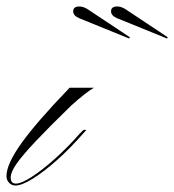

<svg xmlns="http://www.w3.org/2000/svg" viewBox="-99 -564 538 593"><path d="M-51 9Q-63 9 -71 0.5Q-79 -8 -79 -20Q-79 -57 -33 -121.5Q13 -186 116 -293H191Q179 -286 161 -272Q143 -258 121 -238Q52 -171 11 -127.5Q-30 -84 -48 -58Q-66 -32 -66 -16Q-66 3 -50 3Q-33 3 -0.5 -18Q32 -39 71 -74Q110 -109 147 -151L159 -163H168L160 -154Q118 -106 77 -69.5Q36 -33 2 -12Q-32 9 -51 9ZM417 -445 262 -508Q244 -516 244 -529Q244 -544 263 -544Q275 -544 288 -536L419 -449ZM300 -445 145 -508Q127 -516 127 -529Q127 -544 146 -544Q158 -544 171 -536L302 -449Z"/></svg>

Font: Ballet 24pt
Style: Regular
Weight: 400
Designer: Maximiliano R. Sproviero
Foundry: Omnibus-Type
Version: Version 1.100